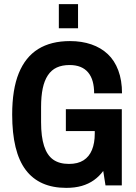

<svg xmlns="http://www.w3.org/2000/svg" viewBox="-20 -898 659 930"><path d="M301 12Q170 12 104.5 -75Q39 -162 39 -343Q39 -465 71 -543.5Q103 -622 165 -660.5Q227 -699 319 -699Q376 -699 422.5 -683Q469 -667 502 -636Q535 -605 553 -557Q571 -509 571 -446H436Q436 -478 429 -503.5Q422 -529 407 -547Q392 -565 369.5 -574Q347 -583 317 -583Q281 -583 255 -571Q229 -559 212 -533.5Q195 -508 187 -470Q179 -432 179 -379V-306Q179 -236 193.5 -191Q208 -146 237.5 -125Q267 -104 314 -104Q357 -104 384.5 -121.5Q412 -139 425.5 -172Q439 -205 439 -251V-263H299V-369H570V0H491L480 -70Q461 -44 435 -25.5Q409 -7 376 2.5Q343 12 301 12ZM265 -761V-878H358V-761Z"/></svg>

Font: Archivo Condensed
Style: Bold
Weight: 700
Width: 3
Designer: Hector Gatti
Foundry: Omnibus-Type
Version: Version 2.001